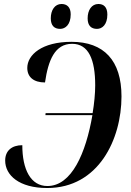

<svg xmlns="http://www.w3.org/2000/svg" viewBox="-20 -934 659 964"><path d="M467 -789C493 -789 519 -810 519 -861C519 -898 501 -914 474 -914C440 -914 420 -883 420 -842C420 -805 438 -789 467 -789ZM282 -789C308 -789 335 -810 335 -862C335 -898 316 -914 289 -914C255 -914 235 -883 235 -842C235 -805 253 -789 282 -789ZM217 10C475 10 590 -235 590 -450C590 -630 502 -724 339 -724C191 -724 117 -659 117 -593C117 -547 149 -520 206 -520C222 -631 255 -714 342 -714C425 -714 458 -635 458 -505C458 -465 453 -413 445 -366H209L208 -356H444C411 -165 340 0 218 0C134 0 92 -83 92 -205C39 -205 6 -177 6 -128C6 -54 76 10 217 10Z"/></svg>

Font: Noto Serif Display SemiCondensed SemiBold
Style: Italic
Weight: 600
Width: 4
Italic angle: -12°
Designer: Monotype Design Team
Foundry: Monotype Imaging Inc.
Version: Version 2.009